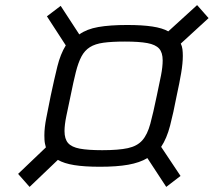

<svg xmlns="http://www.w3.org/2000/svg" viewBox="-20 -720 845 753"><path d="M96 13 51 -38 160 -142Q158 -149 156.5 -156Q155 -163 154.5 -171.5Q154 -180 154 -189Q154 -219 161.5 -257Q169 -295 179 -345Q193 -411 205 -459.5Q217 -508 238 -542L164 -656L218 -697L291 -585Q320 -606 365.5 -614Q411 -622 479 -622Q538 -622 577.5 -616Q617 -610 640 -597L753 -700L798 -649L689 -549Q694 -539 695.5 -527Q697 -515 697 -501Q697 -472 690.5 -433.5Q684 -395 673 -345Q660 -277 647 -227Q634 -177 612 -144L688 -30L632 13L558 -100Q528 -82 483 -74Q438 -66 372 -66Q311 -66 271 -72.5Q231 -79 207 -93ZM381 -131Q445 -131 481.5 -139Q518 -147 538 -169.5Q558 -192 569.5 -234.5Q581 -277 595 -345Q605 -391 611.5 -424.5Q618 -458 618 -483Q618 -514 604 -529.5Q590 -545 558 -551Q526 -557 470 -557Q419 -557 386 -552.5Q353 -548 332.5 -535Q312 -522 299.5 -498.5Q287 -475 277.5 -437.5Q268 -400 257 -345Q247 -298 240 -264Q233 -230 233 -206Q233 -175 247 -159Q261 -143 293 -137Q325 -131 381 -131Z"/></svg>

Font: Saira Expanded
Style: Italic
Weight: 400
Width: 7
Italic angle: -12°
Designer: Hector Gatti with collaboration of the Omnibus-Type team
Foundry: Omnibus-Type
Version: Version 1.101